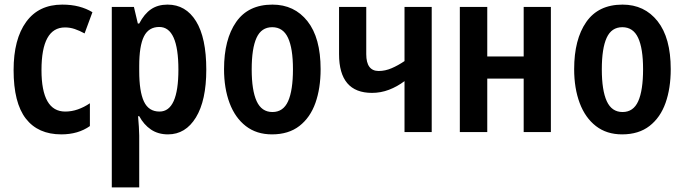

<svg xmlns="http://www.w3.org/2000/svg" viewBox="-20 -573 2969 833"><path d="M246 10Q145 10 92 -58.5Q39 -127 39 -269Q39 -403 93.5 -478Q148 -553 250 -553Q290 -553 322.5 -544.5Q355 -536 381 -520L347 -428Q325 -440 304.5 -447Q284 -454 262 -454Q160 -454 160 -269Q160 -89 263 -89Q291 -89 318 -98.5Q345 -108 370 -125V-26Q319 10 246 10Z M707 -553Q786 -553 830.5 -481Q875 -409 875 -271Q875 -137 830 -63.5Q785 10 709 10Q666 10 635 -11Q604 -32 584 -69H579Q581 -44 582.5 -22.5Q584 -1 584 15V240H465V-543H561L578 -471H584Q606 -513 635.5 -533Q665 -553 707 -553ZM671 -456Q625 -456 604.5 -415Q584 -374 584 -287V-265Q584 -176 604.5 -132.5Q625 -89 672 -89Q754 -89 754 -271Q754 -456 671 -456Z M1371 -273Q1371 -190 1348.5 -126.5Q1326 -63 1279 -26.5Q1232 10 1160 10Q1093 10 1046.5 -26Q1000 -62 976 -126Q952 -190 952 -273Q952 -402 1004.5 -477.5Q1057 -553 1162 -553Q1257 -553 1314 -481Q1371 -409 1371 -273ZM1072 -272Q1072 -181 1093.5 -134Q1115 -87 1162 -87Q1209 -87 1230 -134Q1251 -181 1251 -273Q1251 -363 1229.5 -409Q1208 -455 1161 -455Q1114 -455 1093 -409Q1072 -363 1072 -272Z M1569 -543V-338Q1569 -265 1623 -265Q1651 -265 1679 -277Q1707 -289 1735 -308V-543H1853V0H1735V-221Q1703 -197 1667.5 -183.5Q1632 -170 1594 -170Q1451 -170 1451 -338V-543Z M2094 -543V-328H2252V-543H2370V0H2252V-232H2094V0H1975V-543Z M2890 -273Q2890 -190 2867.5 -126.5Q2845 -63 2798 -26.5Q2751 10 2679 10Q2612 10 2565.5 -26Q2519 -62 2495 -126Q2471 -190 2471 -273Q2471 -402 2523.5 -477.5Q2576 -553 2681 -553Q2776 -553 2833 -481Q2890 -409 2890 -273ZM2591 -272Q2591 -181 2612.5 -134Q2634 -87 2681 -87Q2728 -87 2749 -134Q2770 -181 2770 -273Q2770 -363 2748.5 -409Q2727 -455 2680 -455Q2633 -455 2612 -409Q2591 -363 2591 -272Z"/></svg>

Font: Avrile Sans Condensed SemiBold
Style: Regular
Weight: 600
Width: 3
Designer: Monotype Design Team
Foundry: Monotype Imaging Inc.
Version: Version 2.001;September 10, 2019;FontCreator 11.5.0.2425 64-